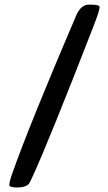

<svg xmlns="http://www.w3.org/2000/svg" viewBox="-20 -749 478 846"><path d="M21 66.4Q21 52.2 33.7 16.1Q109.4 -198.7 315.9 -681.2Q336.4 -728.5 372.1 -728.5H380.9Q418.9 -728.5 418.9 -717.8Q418.9 -702.6 391.6 -632.3Q195.8 -128.4 123.5 29.3Q110.4 58.1 106.9 61.5Q91.3 77.1 56.2 77.1Q21 77.1 21 66.4Z"/></svg>

Font: Averia Serif Libre RX
Style: Bold
Weight: 700
Version: Version 1.002